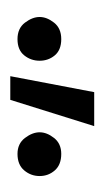

<svg xmlns="http://www.w3.org/2000/svg" viewBox="65 -818 203 373"><g transform="rotate(90 166.5 -631.5)"><path d="M159 -713H225L174 -550H128ZM279 -564Q259 -564 248 -578.5Q237 -593 237 -607Q237 -621 248 -635Q259 -649 279 -649Q300 -649 311 -636.5Q322 -624 322 -607Q322 -590 311 -577Q300 -564 279 -564ZM56 -564Q35 -564 24 -578.5Q13 -593 13 -607Q13 -621 24 -635Q35 -649 56 -649Q77 -649 87.5 -636.5Q98 -624 98 -607Q98 -590 87.5 -577Q77 -564 56 -564Z"/></g></svg>

Font: Moderustic
Style: Regular
Weight: 400
Designer: Tural Alisoy
Foundry: TAFT Foundry
Version: Version 2.120